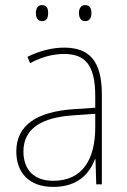

<svg xmlns="http://www.w3.org/2000/svg" viewBox="-20 -724 498 754"><path d="M121 -673C121 -656 127 -641 145 -641C164 -641 169 -655 169 -673C169 -690 164 -704 145 -704C127 -704 121 -689 121 -673ZM290 -673C290 -656 297 -641 314 -641C333 -641 339 -655 339 -673C339 -690 333 -704 314 -704C297 -704 290 -689 290 -673ZM232 -537C182 -537 133 -523 88 -501L98 -476C147 -502 190 -512 232 -512C316 -512 354 -467 354 -347V-301L266 -295C127 -285 44 -234 44 -129C44 -49 91 10 189 10C286 10 331 -42 353 -99H355L358 0H380V-353C380 -483 332 -537 232 -537ZM267 -271 354 -277V-220C353 -98 304 -14 189 -14C114 -14 72 -57 72 -129C72 -220 145 -263 267 -271Z"/></svg>

Font: Noto Sans Arabic UI SmCn Th
Style: Regular
Weight: 100
Width: 4
Designer: Monotype Design Team, Nadine Chahine and Nizar Qandah
Foundry: Monotype Imaging Inc.
Version: Version 2.010